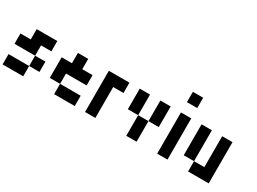

<svg xmlns="http://www.w3.org/2000/svg" viewBox="-39 -1383 2703 2017"><g transform="rotate(30 1312.5 -375.0)"><path d="M125 -375V-500H375V-375H250V-250H0V-375ZM375 -125H250V-250H375ZM250 -125V0H0V-125Z M625 -125H500V-375H625V-500H750V-375H875V-250H625ZM625 0V-125H875V0Z M1125 0H1000V-500H1250V-375H1125Z M1500 -250H1375V-500H1500ZM1625 -250V-500H1750V-250ZM1625 0H1500V-250H1625Z M1875 -625V-750H2000V-625ZM2000 0H1875V-500H2000Z M2250 0V-125H2125V-500H2250V-125H2375V-500H2500V0Z"/></g></svg>

Font: Tiny5
Style: Regular
Weight: 400
Designer: Stefan Schmidt
Foundry: Made with Bits'n'Picas by Kreative Software
Version: Version 1.002; ttfautohint (v1.8.4.7-5d5b)